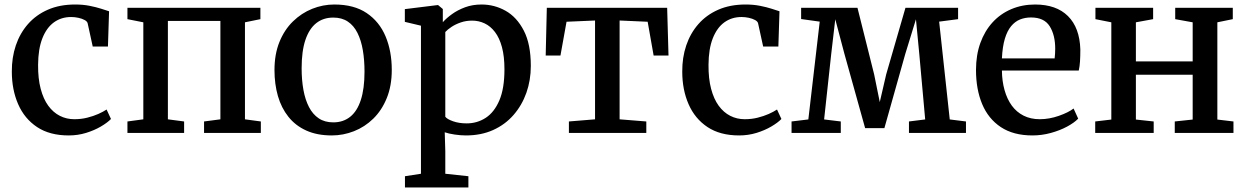

<svg xmlns="http://www.w3.org/2000/svg" viewBox="-20 -590 5532 852"><path d="M285 11Q200.5 11 144.5 -26.2Q88.5 -63.5 60.5 -127.8Q32.5 -192 32.5 -272Q32 -334.5 50.2 -388.5Q68.5 -442.5 104.2 -483.2Q140 -524 192.5 -547Q245 -570 313.5 -570Q348.5 -570 377.5 -564.2Q406.5 -558.5 428.2 -551.5Q450 -544.5 464 -540L459 -383.5H391.5L369 -486.5Q367 -495 355.5 -501.2Q344 -507.5 327.8 -511Q311.5 -514.5 295.5 -514.5Q252 -514.5 219.2 -490.8Q186.5 -467 168 -420Q149.5 -373 149 -302.5Q148.5 -241.5 160.5 -196Q172.5 -150.5 194.2 -120.8Q216 -91 245.5 -76Q275 -61 309.5 -61Q340.5 -61 367.2 -67.8Q394 -74.5 416 -84.2Q438 -94 453 -104L472.5 -62Q456.5 -45.5 427.5 -28.5Q398.5 -11.5 361.8 -0.2Q325 11 285 11Z M545.5 0V-51L616 -60.5V-491L545.5 -505V-555.5H1135.5V-505L1067 -491V-60.5L1137.5 -51V0H885.5V-51L958 -60.5V-497H725V-60.5L797 -51V0Z M1198 -279Q1198 -349.5 1220 -403.8Q1242 -458 1280 -495Q1318 -532 1365.5 -551Q1413 -570 1463.5 -570Q1551 -570 1607.2 -532Q1663.5 -494 1691 -428.5Q1718.5 -363 1718.5 -280Q1718.5 -209 1696.2 -154.5Q1674 -100 1636.2 -63.2Q1598.5 -26.5 1550.8 -7.8Q1503 11 1452.5 11Q1387 11 1339 -10.8Q1291 -32.5 1259.8 -71.8Q1228.5 -111 1213.2 -164Q1198 -217 1198 -279ZM1459 -47Q1503 -47 1534 -71.8Q1565 -96.5 1581.2 -146.5Q1597.5 -196.5 1597.5 -272Q1597.5 -324 1590 -367.8Q1582.5 -411.5 1566.2 -444Q1550 -476.5 1523.5 -494.2Q1497 -512 1459 -512Q1414.5 -512 1383.2 -487.2Q1352 -462.5 1335.2 -412.8Q1318.5 -363 1318.5 -287Q1318.5 -234.5 1326.5 -190.8Q1334.5 -147 1351.2 -114.8Q1368 -82.5 1394.5 -64.8Q1421 -47 1459 -47Z M1777 242V192L1848 181V-476L1776.5 -493V-549.5L1922 -567.5H1924L1945 -550V-491.5Q1961 -509.5 1986 -527.5Q2011 -545.5 2044 -557.8Q2077 -570 2117 -570Q2174 -570 2223.8 -542Q2273.5 -514 2304.5 -454Q2335.5 -394 2335.5 -297.5Q2335.5 -234 2315.8 -178.2Q2296 -122.5 2258.8 -79.8Q2221.5 -37 2168.2 -13Q2115 11 2047.5 11Q2024 11 1997.2 7Q1970.5 3 1953.5 -3L1956 80.5V181L2058.5 192V242ZM2051 -42.5Q2097.5 -42.5 2135.5 -67.2Q2173.5 -92 2196 -144.8Q2218.5 -197.5 2218.5 -282.5Q2218.5 -339.5 2207.5 -380.5Q2196.5 -421.5 2176.5 -447.8Q2156.5 -474 2130.5 -486.2Q2104.5 -498.5 2075 -498.5Q2048 -498.5 2024.8 -490.5Q2001.5 -482.5 1983.8 -470.8Q1966 -459 1956 -448V-72Q1963.5 -61.5 1990 -52Q2016.5 -42.5 2051 -42.5Z M2504.5 0V-51L2620.5 -60.5V-499L2494 -493.5L2467 -343.5H2401.5L2406.5 -555.5H2940.5L2946.5 -343.5H2880.5L2854 -493.5L2729.5 -499V-60.5L2848 -51V0Z M3260 11Q3175.5 11 3119.5 -26.2Q3063.5 -63.5 3035.5 -127.8Q3007.5 -192 3007.5 -272Q3007 -334.5 3025.2 -388.5Q3043.5 -442.5 3079.2 -483.2Q3115 -524 3167.5 -547Q3220 -570 3288.5 -570Q3323.5 -570 3352.5 -564.2Q3381.5 -558.5 3403.2 -551.5Q3425 -544.5 3439 -540L3434 -383.5H3366.5L3344 -486.5Q3342 -495 3330.5 -501.2Q3319 -507.5 3302.8 -511Q3286.5 -514.5 3270.5 -514.5Q3227 -514.5 3194.2 -490.8Q3161.5 -467 3143 -420Q3124.5 -373 3124 -302.5Q3123.5 -241.5 3135.5 -196Q3147.5 -150.5 3169.2 -120.8Q3191 -91 3220.5 -76Q3250 -61 3284.5 -61Q3315.5 -61 3342.2 -67.8Q3369 -74.5 3391 -84.2Q3413 -94 3428 -104L3447.5 -62Q3431.5 -45.5 3402.5 -28.5Q3373.5 -11.5 3336.8 -0.2Q3300 11 3260 11Z M3492.5 0V-51L3567 -60L3617.5 -494L3535 -505.5V-555.5H3785L3859 -260L3884 -137L3912.5 -260L3998 -555.5H4231.5V-505L4147.5 -494L4194.5 -60L4266.5 -51V0H4013.5V-51L4085.5 -60L4059.5 -348.5L4044.5 -504.5L3997 -350L3904.5 -21.5H3819L3727 -351.5L3686.5 -504.5L3668.5 -350L3637 -60L3711 -51V0Z M4561.5 11Q4477 11 4421.2 -26Q4365.5 -63 4338.2 -128.5Q4311 -194 4311 -279.5Q4311 -345.5 4330.2 -399Q4349.5 -452.5 4384.5 -490.8Q4419.5 -529 4467.8 -549.5Q4516 -570 4573 -570Q4667.5 -570 4719.2 -518.5Q4771 -467 4774 -370.5Q4774 -340 4772.5 -317.2Q4771 -294.5 4767 -277H4426Q4426.5 -229.5 4437.8 -189.8Q4449 -150 4470 -121.2Q4491 -92.5 4522.2 -76.8Q4553.5 -61 4594 -61Q4636 -61 4678.8 -76Q4721.5 -91 4744 -108.5L4764.5 -63.5Q4746.5 -45 4714.8 -28Q4683 -11 4643 0Q4603 11 4561.5 11ZM4426 -331H4660Q4661 -339.5 4661.8 -352Q4662.5 -364.5 4662.5 -374Q4662.5 -434.5 4638 -473.5Q4613.5 -512.5 4555 -512.5Q4528.5 -512.5 4506.2 -503.5Q4484 -494.5 4466.8 -473.8Q4449.5 -453 4439 -418Q4428.5 -383 4426 -331Z M4840 0V-51L4911.5 -59.5V-491L4841 -505V-555.5H5097V-505L5020.5 -491V-317.5H5272.5V-491L5195 -505V-555.5H5450.5V-505L5382 -491V-59.5L5453.5 -51V0H5193V-51L5272.5 -59.5V-258.5H5020.5V-59.5L5099.5 -51V0Z"/></svg>

Font: Merriweather Medium
Style: Regular
Weight: 500
Version: Version 2.100